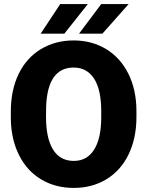

<svg xmlns="http://www.w3.org/2000/svg" viewBox="-20 -921 730 951"><path d="M655.8 -340.8Q655.8 -236.8 617.2 -156.7Q578.6 -76.7 507.6 -33.4Q436.5 9.8 345.7 9.8Q254.9 9.8 184.6 -32Q114.3 -73.7 75 -151.4Q35.6 -229 33.7 -329.6V-369.6Q33.7 -474.1 72 -554Q110.4 -633.8 181.9 -677.2Q253.4 -720.7 344.7 -720.7Q435.1 -720.7 505.9 -677.7Q576.7 -634.8 616 -555.4Q655.3 -476.1 655.8 -373.5ZM481.4 -370.6Q481.4 -476.6 446 -531.5Q410.6 -586.4 344.7 -586.4Q215.8 -586.4 208.5 -393.1L208 -340.8Q208 -236.3 242.7 -180.2Q277.3 -124 345.7 -124Q410.6 -124 445.8 -179.2Q481 -234.4 481.4 -337.9ZM481.4 -900.9H617.2L487.3 -754.4H371.6ZM278.3 -900.9H415L298.8 -754.4H181.6Z"/></svg>

Font: Roboto
Style: Regular
Weight: 900
Designer: Google
Version: Version 2.001171; 2014